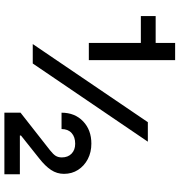

<svg xmlns="http://www.w3.org/2000/svg" viewBox="8 -780 802 857"><g transform="rotate(90 408.5 -352.0)"><path d="M483.5 28.9H758.4V-40.2H585.6V-45.3L687.2 -126.2Q721.8 -153.2 739.1 -179.4Q756.5 -205.6 756.5 -237.1Q756.5 -272.4 738.8 -299.9Q721.2 -327.4 690.6 -343.4Q660 -359.3 621.6 -359.3Q560.7 -359.3 522.1 -322.5Q483.5 -285.7 483.5 -226.2H556.5Q556.5 -254.9 574.1 -271Q591.6 -287.1 622.3 -287.1Q649.5 -287.1 666.3 -271Q683.1 -254.9 683.1 -227.5Q683.1 -211.7 676.3 -200.4Q669.5 -189.2 650.9 -174.5L483.5 -43.2ZM52.2 -580.2H172.2V-348H248.9V-733.2H172.2V-646.3H52.2ZM263.9 -97.7 612.9 -611.4H525.8L177.1 -97.7Z"/></g></svg>

Font: Estedad VF
Style: Regular
Weight: 100
Designer: Amin Abedi
Version: Version 7.3